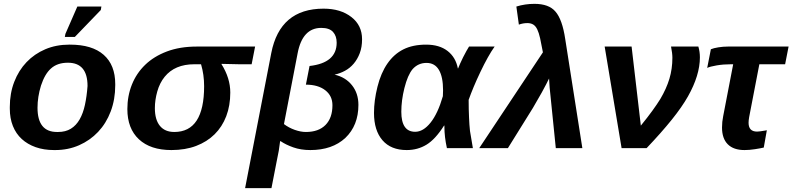

<svg xmlns="http://www.w3.org/2000/svg" viewBox="-20 -770 4119 998"><path d="M579 -327Q579 -253 555.5 -191Q532 -129 490 -84.5Q448 -40 391 -15Q334 10 267 10H261Q208 10 165.5 -5Q123 -20 93 -47.5Q63 -75 47 -115Q31 -155 31 -205V-214Q31 -285 54 -344.5Q77 -404 118 -447Q159 -490 215.5 -514Q272 -538 340 -538H344Q459 -538 519 -485Q579 -432 579 -333ZM435 -323Q435 -444 333 -444Q278 -444 245 -414Q213 -386 193 -325Q175 -266 175 -210Q175 -84 276 -84H282Q321 -84 348.5 -101Q376 -118 394 -149.5Q412 -181 421.5 -225Q431 -269 435 -323ZM317 -578 320 -594 382 -736H507L504 -718L369 -578Z M871 10Q762 10 702 -46Q642 -102 642 -203Q642 -271 665.5 -330Q689 -389 734.5 -433Q780 -477 847.5 -502.5Q915 -528 1003 -528H1020H1306L1288 -436H1223L1132 -438L1131 -437Q1177 -364 1177 -289Q1177 -221 1156 -166Q1135 -111 1095.5 -72Q1056 -33 999.5 -11.5Q943 10 871 10ZM886 -84Q1041 -84 1041 -322Q1041 -382 1025 -436H990Q889 -436 836 -371Q810 -339 797.5 -294.5Q785 -250 785 -208Q785 -148 811 -116Q837 -84 886 -84Z M1662 -725Q1751 -725 1807 -681Q1862 -638 1862 -566Q1862 -525 1850 -493.5Q1838 -462 1818.5 -439Q1799 -416 1773 -402Q1747 -388 1719 -382Q1776 -369 1809.5 -327Q1843 -285 1843 -225Q1843 -118 1775 -53Q1707 10 1593 10Q1544 10 1504.5 -4Q1465 -18 1439 -36H1436L1429 14Q1427 24 1417.5 72Q1408 120 1391 208H1254L1390 -494Q1435 -725 1662 -725ZM1650 -625Q1552 -625 1527 -493L1456 -125Q1481 -106 1512 -95Q1543 -84 1570 -84Q1636 -84 1672 -120.5Q1708 -157 1708 -223Q1708 -272 1670.5 -301Q1633 -330 1570 -330L1589 -427Q1730 -443 1730 -548Q1730 -583 1711 -604Q1692 -625 1650 -625Z M2195 -538Q2264 -538 2306.5 -505Q2349 -472 2360 -414H2361Q2365 -425 2371.5 -439Q2378 -453 2387 -472Q2397 -491 2404.5 -505Q2412 -519 2418 -528H2551Q2534 -504 2515.5 -471Q2497 -438 2477 -396Q2457 -354 2442 -318Q2427 -282 2416 -251Q2416 -225 2416.5 -202.5Q2417 -180 2418 -160Q2419 -140 2420 -122.5Q2421 -105 2423 -89L2438 0H2303Q2290 -59 2290 -110V-117H2288Q2243 -46 2197 -18Q2151 10 2094 10Q2012 10 1968 -41Q1924 -92 1924 -183Q1924 -247 1942 -319Q1960 -391 1994 -440Q2028 -489 2077 -513.5Q2126 -538 2195 -538ZM2197 -443Q2154 -443 2125 -411Q2099 -380 2082 -312Q2066 -248 2066 -189Q2066 -85 2138 -85Q2180 -85 2218 -132.5Q2256 -180 2282 -270L2283 -301Q2283 -370 2261.5 -406.5Q2240 -443 2197 -443Z M3007 0H2869L2837 -315Q2834 -351 2834 -362Q2829 -351 2819.5 -333Q2810 -315 2796 -289L2750 -209L2620 0H2471L2802 -498Q2794 -542 2787.5 -571Q2781 -600 2772.5 -617.5Q2764 -635 2751.5 -642.5Q2739 -650 2721 -650Q2699 -650 2677 -642L2664 -736Q2709 -750 2758 -750Q2833 -750 2867 -710Q2903 -669 2918 -567Z M3311 -117Q3346 -160 3371 -194.5Q3396 -229 3412 -255Q3444 -309 3459.5 -360.5Q3475 -412 3475 -470Q3475 -493 3468 -528H3610Q3618 -501 3618 -472Q3618 -379 3556 -269Q3525 -214 3471.5 -147.5Q3418 -81 3341 0H3211L3123 -528H3263Z M3780 -436Q3740 -436 3705 -430Q3670 -424 3656 -417L3675 -514Q3689 -520 3714 -524Q3739 -528 3764 -528H4079L4061 -436H3927L3874 -161Q3871 -144 3871 -132Q3871 -86 3915 -86Q3927 -86 3955 -91L3966 -93L3950 -3Q3933 1 3904 5.5Q3875 10 3850 10Q3793 10 3763 -20Q3733 -50 3733 -107Q3733 -137 3739 -166L3791 -436Z"/></svg>

Font: Libra Sans Modern
Style: Bold Italic
Weight: 700
Italic angle: -12°
Foundry: Stefan Peev, Context Ltd
Version: Version 1.000